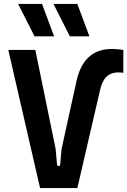

<svg xmlns="http://www.w3.org/2000/svg" viewBox="-20 -953 645 973"><path d="M183 0H372L486 -492C499 -552 524 -586 581 -586C590 -586 598 -585 605 -584V-700C584 -703 566 -705 549 -705C451 -705 389 -652 365 -530L292 -198L285 -119C285 -114 281 -111 278 -111C274 -111 270 -114 269 -119L262 -198L159 -700H22ZM254 -769 193 -933H72L155 -769ZM433 -769 372 -933H251L334 -769Z"/></svg>

Font: Finlandica SemiBold
Style: Regular
Weight: 600
Designer: Niklas Ekholm, Juho Hiilivirta, Jaakko Suomalainen
Foundry: Helsinki Type Studio
Version: Version 2.000;Glyphs 3.2 (3202)